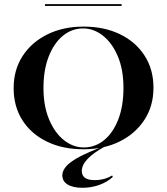

<svg xmlns="http://www.w3.org/2000/svg" viewBox="-20 -711 808 929"><path d="M383.9 11.3Q283.1 11.3 206.9 -25.8Q130.6 -62.9 88.3 -129.4Q46 -196 46 -284.7Q46 -372.6 89.1 -439.5Q132.3 -506.5 208.9 -544.4Q285.5 -582.3 383.9 -582.3Q484.7 -582.3 560.9 -545.2Q637.1 -508.1 679.8 -441.5Q722.6 -375 722.6 -286.3Q722.6 -198.4 679 -131.5Q635.5 -64.5 559.3 -26.6Q483.1 11.3 383.9 11.3ZM385.5 2.4Q440.3 2.4 483.9 -33.1Q527.4 -68.5 552.4 -133.5Q577.4 -198.4 577.4 -285.5Q577.4 -374.2 550 -438.7Q522.6 -503.2 478.2 -538.3Q433.9 -573.4 382.3 -573.4Q327.4 -573.4 284.3 -537.9Q241.1 -502.4 215.7 -437.5Q190.3 -372.6 190.3 -285.5Q190.3 -197.6 217.7 -132.7Q245.2 -67.7 289.5 -32.7Q333.9 2.4 385.5 2.4ZM379 197.6Q333.1 197.6 307.3 181.9Q281.5 166.1 281.5 137.1Q281.5 114.5 302 91.9Q322.6 69.4 366.9 46.4Q411.3 23.4 481.5 -3.2H489.5Q433.1 27.4 404.4 57.3Q375.8 87.1 375.8 116.1Q375.8 160.5 437.9 160.5Q486.3 160.5 522.6 137.9L525.8 145.2Q498.4 170.2 460.1 183.9Q421.8 197.6 379 197.6ZM197.6 -682.3V-691.1H568.5V-682.3Z"/></svg>

Font: Playfair 144pt SemiExpanded ExtraBold
Style: Regular
Weight: 800
Width: 6
Designer: Claus Eggers Sørensen
Foundry: Claus Eggers Sørensen
Version: Version 2.203